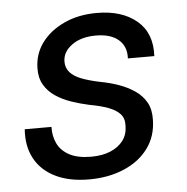

<svg xmlns="http://www.w3.org/2000/svg" viewBox="-43 -554 591 608"><g transform="rotate(-5 252.0 -249.5)"><path d="M217 12Q154 12 110 -9.5Q66 -31 44.5 -70.5Q23 -110 27 -164H112Q111 -136 122 -112Q133 -88 159.5 -73.5Q186 -59 229 -59Q265 -59 291 -70Q317 -81 331.5 -100.5Q346 -120 346 -148Q347 -171 334 -185Q321 -199 296.5 -208Q272 -217 238 -223Q210 -229 182 -238.5Q154 -248 131.5 -263Q109 -278 96 -300.5Q83 -323 84 -354Q85 -399 111 -434Q137 -469 182.5 -490Q228 -511 286 -511Q366 -511 413 -471.5Q460 -432 456 -359H372Q374 -397 349 -418.5Q324 -440 277 -440Q230 -440 200.5 -418.5Q171 -397 171 -366Q171 -346 183.5 -332Q196 -318 219.5 -309Q243 -300 276 -293Q309 -287 337 -277Q365 -267 387.5 -251.5Q410 -236 422.5 -213.5Q435 -191 434 -158Q433 -106 405 -68Q377 -30 328 -9Q279 12 217 12Z"/></g></svg>

Font: DM Sans 20pt
Style: Italic
Weight: 400
Italic angle: -10°
Version: Version 4.004;gftools[0.9.30]